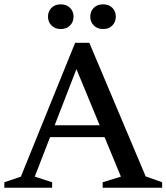

<svg xmlns="http://www.w3.org/2000/svg" viewBox="-26 -886 784 906"><path d="M182 -239V-295H520V-239ZM661.5 -53.5 739 -26V0H458.5V-26L544.5 -52.5L320 -595.5H348.5L138 -52.5L220 -26V0H-5.5V-26L72.5 -52.5L328.5 -684H395.5ZM260.5 -749Q233.5 -749 217 -765.8Q200.5 -782.5 200.5 -807.5Q200.5 -832.5 217 -849Q233.5 -865.5 260.5 -865.5Q288 -865.5 304.5 -849Q321 -832.5 321 -807.5Q321 -782.5 304.5 -765.8Q288 -749 260.5 -749ZM460.5 -749Q433 -749 416.5 -765.8Q400 -782.5 400 -807.5Q400 -832.5 416.5 -849Q433 -865.5 460.5 -865.5Q488 -865.5 504.2 -849Q520.5 -832.5 520.5 -807.5Q520.5 -782.5 504.2 -765.8Q488 -749 460.5 -749Z"/></svg>

Font: Newsreader 16pt Medium
Style: Regular
Weight: 500
Designer: Hugues Gentile
Foundry: Production Type
Version: Version 1.003